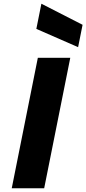

<svg xmlns="http://www.w3.org/2000/svg" viewBox="-20 -1010 463 1030"><path d="M183 -700H357L217 0H43ZM202 -990 423 -877 399 -757 175 -855Z"/></svg>

Font: Albert Sans Black
Style: Italic
Weight: 900
Italic angle: -11.25°
Designer: Andreas Rasmussen
Foundry: a.Foundry
Version: Version 1.025